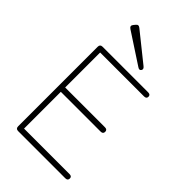

<svg xmlns="http://www.w3.org/2000/svg" viewBox="-275 -1031 1126 1126"><g transform="rotate(45 287.5 -468.5)"><path d="M111 0Q91 0 91 -20V-680Q91 -700 111 -700H489Q509 -700 509 -683Q509 -666 489 -666H125V-376H455Q475 -376 475 -358Q475 -340 455 -340H125V-35H502Q522 -35 522 -18Q522 0 502 0ZM369 -765Q361 -752 344 -764L153 -889Q135 -901 148 -917L157 -928Q169 -944 185 -931L362 -789Q377 -777 369 -765Z"/></g></svg>

Font: Zen Maru Gothic Light
Style: Regular
Weight: 300
Designer: Yoshimichi Ohira
Foundry: Positype
Version: Version 1.001